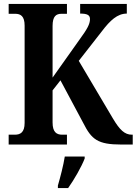

<svg xmlns="http://www.w3.org/2000/svg" viewBox="-20 -734 694 975"><path d="M24 0H320V-50H296C268 -50 247 -62 247 -112V-275L287 -326L403 -109C445 -26 476 0 596 0H654V-50H650C613 -50 588 -74 553 -133L380 -425L498 -576C539 -630 576 -665 624 -665V-714H387V-665C424 -665 437 -657 437 -637C437 -611 421 -584 386 -536L247 -340V-602C247 -652 265 -664 293 -664H320V-714H24V-664H57C85 -664 105 -652 105 -604V-110C105 -61 83 -50 55 -50H24ZM274 208V221H326C356 179 394 113 410 71V61H309C302 106 286 167 274 208Z"/></svg>

Font: Noto Serif Armenian Condensed
Style: Bold
Weight: 700
Width: 3
Designer: Monotype Design Team
Foundry: Monotype Imaging Inc.
Version: Version 2.008